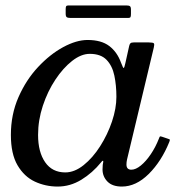

<svg xmlns="http://www.w3.org/2000/svg" viewBox="-20 -676 676 706"><path d="M221.5 -626V-642.5Q221.5 -649.5 223.2 -652.8Q225 -656 231.5 -656H444.5Q454 -656 457.8 -653.2Q461.5 -650.5 461.5 -640.5V-625Q461.5 -617 460 -613.5Q458.5 -610 450.5 -610H239Q229.5 -610 225.5 -612.8Q221.5 -615.5 221.5 -626ZM602.5 -154Q573.5 -82.5 526.8 -36.2Q480 10 428 10Q393 10 375 -8.5Q357 -27 357 -53Q357 -64 357.8 -69.8Q358.5 -75.5 359.5 -79.5Q360.5 -85 358.2 -85Q356 -85 352 -79.5Q320 -40 279 -15Q238 10 192 10Q147.5 10 108.2 -8.2Q69 -26.5 44.5 -68.2Q20 -110 20 -180Q20 -255 48 -318.8Q76 -382.5 120 -429.5Q164 -476.5 212.5 -502.8Q261 -529 302 -529Q352.5 -529 381.8 -506.8Q411 -484.5 425 -445.5Q433 -424 435.2 -426Q437.5 -428 441 -444L455 -507Q456.5 -514 459.8 -517Q463 -520 472 -520H527Q543 -520 545.8 -516.5Q548.5 -513 545.5 -501L447 -89Q446 -85 445.5 -80Q445 -75 445 -71Q445 -52 463 -52Q479 -52 498 -67.5Q517 -83 534.5 -109Q552 -135 564 -165.5Q566.5 -172.5 568 -174Q569.5 -175.5 576.5 -173L597 -166Q604 -164 604.5 -162.5Q605 -161 602.5 -154ZM408 -320Q408 -362 400.5 -398Q393 -434 371.8 -456Q350.5 -478 310 -478Q278.5 -478 245.2 -452Q212 -426 183.5 -383Q155 -340 137.5 -287Q120 -234 120 -180Q120 -117 146 -79.5Q172 -42 220 -42Q254 -42 287.5 -68.8Q321 -95.5 348.2 -138.2Q375.5 -181 391.8 -229.2Q408 -277.5 408 -320Z"/></svg>

Font: Besley*
Style: Italic
Weight: 400
Italic angle: -13°
Designer: Owen Earl
Foundry: indestructible type*
Version: Version 2.000; ttfautohint (v1.8.3)